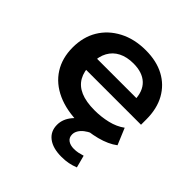

<svg xmlns="http://www.w3.org/2000/svg" viewBox="-185 -652 999 999"><g transform="rotate(45 315.0 -152.5)"><path d="M356 10Q260 10 191.5 -21Q123 -52 86.5 -109.5Q50 -167 50 -245Q50 -322 84.5 -379.5Q119 -437 182.5 -470.5Q246 -504 330 -504Q409 -504 466 -473.5Q523 -443 554.5 -386.5Q586 -330 586 -251V-212H158V-293H491L472 -275Q471 -342 435 -376Q399 -410 333 -410Q285 -410 250.5 -392.5Q216 -375 197.5 -341.5Q179 -308 179 -261V-250Q179 -198 198.5 -163.5Q218 -129 258.5 -111.5Q299 -94 362 -94Q411 -94 457 -105Q503 -116 537 -141L575 -50Q537 -21 477.5 -5.5Q418 10 356 10ZM411 199Q348 199 312.5 172Q277 145 277 97Q277 55 307.5 18.5Q338 -18 394 -41L436 0Q416 9 400.5 21Q385 33 376.5 47.5Q368 62 368 77Q368 100 384.5 112Q401 124 428 124Q444 124 458.5 121Q473 118 489 113L507 181Q484 190 461.5 194.5Q439 199 411 199Z"/></g></svg>

Font: Nunito Sans 10pt SemiExpanded
Style: Bold
Weight: 700
Width: 6
Designer: Vernon Adams
Foundry: Vernon Adams
Version: Version 3.101;gftools[0.9.27]